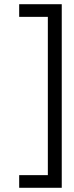

<svg xmlns="http://www.w3.org/2000/svg" viewBox="-20 -757 351 911"><path d="M71 134V74H207V-677H71V-737H273V134Z"/></svg>

Font: Lil Grotesk
Style: Regular
Weight: 400
Designer: Bastien Sozeau
Foundry: NBR — Bastien Sozeau
Version: Version 4.002; ttfautohint (v1.8.4.7-5d5b)